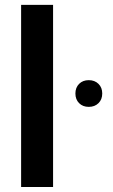

<svg xmlns="http://www.w3.org/2000/svg" viewBox="-20 -752 456 772"><path d="M193.4 0H64.9V-732.4H193.4ZM336.9 -322.3Q313 -322.3 298.1 -337.2Q283.2 -352.1 283.2 -376Q283.2 -399.9 298.1 -414.8Q313 -429.7 336.9 -429.7Q360.8 -429.7 376 -414.8Q391.1 -399.9 391.1 -376Q391.1 -352.1 376 -337.2Q360.8 -322.3 336.9 -322.3Z"/></svg>

Font: Kumbh Sans SemiBold
Style: Regular
Weight: 600
Version: Version 1.005